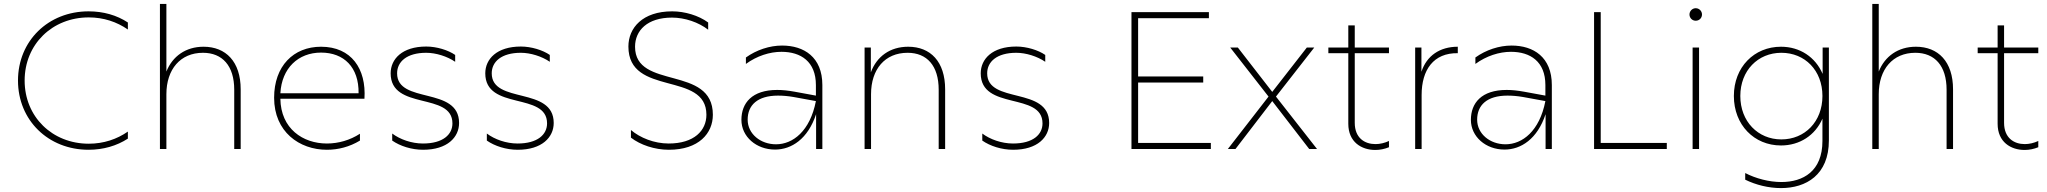

<svg xmlns="http://www.w3.org/2000/svg" viewBox="-20 -762 10468 982"><path d="M433 4C508 4 577 -16 634 -53V-89C578 -50 510 -27 434 -27C247 -27 106 -165 106 -350C106 -535 247 -673 434 -673C510 -673 578 -650 634 -611V-647C578 -684 509 -704 433 -704C227 -704 72 -553 72 -350C72 -147 227 4 433 4Z M798 0H831V-280C831 -408 903 -492 1018 -492C1117 -492 1178 -426 1178 -303V0H1211V-305C1211 -447 1135 -523 1021 -523C930 -523 862 -474 831 -396V-742H798Z M1652 4C1710 4 1768 -11 1821 -43V-78C1770 -45 1711 -28 1652 -28C1529 -28 1416 -104 1414 -257H1844C1854 -410 1777 -523 1622 -523C1481 -523 1382 -424 1382 -262C1382 -88 1511 4 1652 4ZM1814 -285H1414C1421 -413 1505 -493 1622 -493C1739 -493 1816 -418 1814 -285Z M2144 4C2268 4 2328 -60 2328 -133C2328 -322 2011 -228 2011 -387C2011 -446 2060 -492 2160 -492C2209 -492 2267 -474 2308 -446V-481C2272 -506 2213 -524 2160 -524C2037 -524 1978 -460 1978 -387C1978 -195 2294 -293 2294 -131C2294 -74 2246 -28 2143 -28C2085 -28 2026 -49 1986 -79V-43C2026 -15 2085 4 2144 4Z M2628 4C2752 4 2812 -60 2812 -133C2812 -322 2495 -228 2495 -387C2495 -446 2544 -492 2644 -492C2693 -492 2751 -474 2792 -446V-481C2756 -506 2697 -524 2644 -524C2521 -524 2462 -460 2462 -387C2462 -195 2778 -293 2778 -131C2778 -74 2730 -28 2627 -28C2569 -28 2510 -49 2470 -79V-43C2510 -15 2569 4 2628 4Z M3401 4C3554 4 3626 -80 3626 -175C3626 -431 3228 -300 3228 -523C3228 -606 3291 -672 3417 -672C3483 -672 3553 -648 3602 -610V-647C3553 -683 3482 -704 3418 -704C3266 -704 3194 -619 3194 -524C3194 -266 3593 -400 3593 -175C3593 -94 3530 -28 3400 -28C3326 -28 3254 -57 3207 -97V-58C3255 -21 3328 4 3401 4Z M4154 0H4186V-327C4186 -470 4092 -529 3980 -529C3917 -529 3849 -507 3795 -468V-435C3851 -476 3917 -497 3977 -497C4076 -497 4153 -447 4153 -327V-273L4044 -293C4011 -299 3982 -302 3955 -302C3826 -302 3772 -235 3772 -149C3772 -63 3848 3 3944 3C4028 3 4112 -51 4154 -178ZM3804 -150C3804 -224 3854 -273 3959 -273C3983 -273 4009 -271 4038 -266L4153 -245C4123 -91 4035 -24 3949 -24C3870 -24 3804 -77 3804 -150Z M4625 -523C4532 -523 4464 -473 4434 -392V-519H4402V0H4435V-280C4435 -408 4506 -492 4622 -492C4721 -492 4781 -426 4781 -303V0H4814V-305C4814 -447 4739 -523 4625 -523Z M5162 4C5286 4 5346 -60 5346 -133C5346 -322 5029 -228 5029 -387C5029 -446 5078 -492 5178 -492C5227 -492 5285 -474 5326 -446V-481C5290 -506 5231 -524 5178 -524C5055 -524 4996 -460 4996 -387C4996 -195 5312 -293 5312 -131C5312 -74 5264 -28 5161 -28C5103 -28 5044 -49 5004 -79V-43C5044 -15 5103 4 5162 4Z M5767 0H6173V-31H5801V-340H6134V-371H5801V-669H6163V-700H5767Z M6260 0H6299L6487 -245L6676 0H6716L6506 -268L6702 -519H6664L6487 -292L6311 -519H6272L6468 -268Z M7084 -9V-41C7063 -31 7038 -25 7015 -25C6960 -25 6909 -56 6909 -134V-490H7084V-519H6909V-632H6876V-519H6774V-490H6876V-129C6876 -35 6944 5 7014 5C7038 5 7062 0 7084 -9Z M7218 0H7251V-276C7251 -405 7312 -492 7436 -490V-523C7344 -523 7277 -477 7250 -395V-519H7218Z M7885 0H7917V-327C7917 -470 7823 -529 7711 -529C7648 -529 7580 -507 7526 -468V-435C7582 -476 7648 -497 7708 -497C7807 -497 7884 -447 7884 -327V-273L7775 -293C7742 -299 7713 -302 7686 -302C7557 -302 7503 -235 7503 -149C7503 -63 7579 3 7675 3C7759 3 7843 -51 7885 -178ZM7535 -150C7535 -224 7585 -273 7690 -273C7714 -273 7740 -271 7769 -266L7884 -245C7854 -91 7766 -24 7680 -24C7601 -24 7535 -77 7535 -150Z M8133 0H8505V-31H8167V-700H8133Z M8637 0H8670V-519H8637ZM8653 -656C8671 -656 8685 -670 8685 -688C8685 -705 8671 -720 8653 -720C8635 -720 8621 -705 8621 -688C8621 -670 8635 -656 8653 -656Z M8906 123V157C8961 184 9026 200 9089 200C9217 200 9334 133 9334 -44V-519H9302V-384C9265 -470 9186 -523 9089 -523C8952 -523 8848 -419 8848 -271C8848 -123 8952 -18 9089 -18C9185 -18 9264 -70 9301 -155V-41C9301 114 9202 169 9091 169C9028 169 8960 151 8906 123ZM9091 -49C8971 -49 8881 -141 8881 -271C8881 -401 8971 -492 9091 -492C9211 -492 9301 -402 9301 -271C9301 -140 9211 -49 9091 -49Z M9556 0H9589V-280C9589 -408 9661 -492 9776 -492C9875 -492 9936 -426 9936 -303V0H9969V-305C9969 -447 9893 -523 9779 -523C9688 -523 9620 -474 9589 -396V-742H9556Z M10405 -9V-41C10384 -31 10359 -25 10336 -25C10281 -25 10230 -56 10230 -134V-490H10405V-519H10230V-632H10197V-519H10095V-490H10197V-129C10197 -35 10265 5 10335 5C10359 5 10383 0 10405 -9Z"/></svg>

Font: Chess Sans ExtraLight
Style: Regular
Weight: 275
Designer: Wolf Bōese
Foundry: Wolf Bōese
Version: Version 7.223;Glyphs 3.3 (3306)